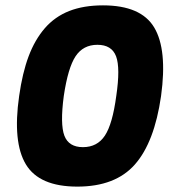

<svg xmlns="http://www.w3.org/2000/svg" viewBox="-20 -690 654 720"><path d="M51.8 -330.1Q64 -416.5 87.2 -478.5Q110.4 -540.5 147.9 -584Q185.5 -627.4 239.5 -648.7Q293.5 -669.9 366.2 -669.9Q508.8 -669.9 558.3 -586.9Q607.9 -503.9 584 -330.1Q559.1 -156.2 485.8 -73.2Q412.6 9.8 270 9.8Q127.4 9.8 77.1 -73.5Q26.9 -156.7 51.8 -330.1ZM219.2 -330.1Q205.1 -224.1 221.4 -181.2Q237.8 -138.2 291 -138.2Q344.7 -138.2 373.3 -181.4Q401.9 -224.6 416 -330.1Q431.6 -435.5 415.3 -478.8Q398.9 -522 345.2 -522Q292 -522 263.4 -479Q234.9 -436 219.2 -330.1Z"/></svg>

Font: Human Sans Black
Style: Italic
Weight: 800
Italic angle: -8°
Designer: Tim Radville
Foundry: Continuum
Version: Version 1.000;FEAKit 1.0